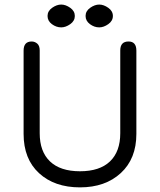

<svg xmlns="http://www.w3.org/2000/svg" viewBox="-20 -809 698 838"><path d="M504.9 -588.9Q504.9 -627.9 541 -627.9Q575.2 -627.9 575.2 -587.9V-224.6Q575.2 -116.2 507.3 -53.7Q439.5 8.8 329.1 8.8Q217.8 8.8 150.4 -53.2Q83 -115.2 83 -224.6V-587.9Q83 -627.9 118.2 -627.9Q131.8 -627.9 142.6 -618.7Q153.3 -609.4 153.3 -588.9V-227.5Q153.3 -147.5 198.2 -104.5Q243.2 -61.5 329.1 -61.5Q415 -61.5 460 -104.5Q504.9 -147.5 504.9 -227.5ZM247.1 -689.5Q225.6 -689.5 206.5 -703.6Q187.5 -717.8 187.5 -739.3Q187.5 -760.7 207.5 -774.9Q227.5 -789.1 247.1 -789.1Q266.6 -789.1 286.6 -774.9Q306.6 -760.7 306.6 -739.3Q306.6 -717.8 286.6 -703.6Q266.6 -689.5 247.1 -689.5ZM413.1 -689.5Q391.6 -689.5 372.6 -703.6Q353.5 -717.8 353.5 -739.3Q353.5 -760.7 373.5 -774.9Q393.6 -789.1 413.1 -789.1Q432.6 -789.1 452.6 -774.9Q472.7 -760.7 472.7 -739.3Q472.7 -717.8 452.6 -703.6Q432.6 -689.5 413.1 -689.5Z"/></svg>

Font: Jura
Style: DemiBold
Weight: 600
Version: Version 2.4